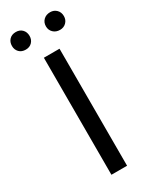

<svg xmlns="http://www.w3.org/2000/svg" viewBox="-215 -885 744 935"><g transform="rotate(-30 157.0 -417.5)"><path d="M113 0V-658H201V0ZM57 -736Q34 -736 20.5 -750Q7 -764 7 -785Q7 -807 20.5 -821Q34 -835 57 -835Q79 -835 92.5 -821Q106 -807 106 -785Q106 -764 92.5 -750Q79 -736 57 -736ZM250 -736Q227 -736 212.5 -750Q198 -764 198 -785Q198 -807 212.5 -821Q227 -835 250 -835Q271 -835 285 -821Q299 -807 299 -785Q299 -764 285 -750Q271 -736 250 -736Z"/></g></svg>

Font: Ysabeau Office Medium
Style: Regular
Weight: 500
Designer: Christian Thalmann (Catharsis Fonts)
Version: Version 2.001;gftools[0.9.30]; featfreeze: tnum,lnum,ss02